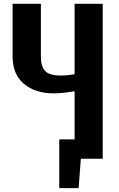

<svg xmlns="http://www.w3.org/2000/svg" viewBox="-20 -830 620 1004"><path d="M290 153.8V-101.1H370.1V-353Q304.2 -341.8 262.2 -341.8Q164.1 -341.8 105 -391.6Q45.9 -441.4 45.9 -534.2V-810.1H193.8V-534.2Q193.8 -482.9 215.8 -459Q237.8 -435.1 297.9 -435.1Q332.5 -435.1 370.1 -441.9V-810.1H517.1V0H402.8L391.1 153.8Z"/></svg>

Font: Oswald Medium
Style: Regular
Weight: 500
Designer: Vernon Adams
Foundry: Vernon Adams
Version: Version 4.103